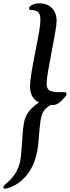

<svg xmlns="http://www.w3.org/2000/svg" viewBox="-92 -855 418 1150"><path d="M247 -730Q247 -707 237.5 -653Q228 -599 217 -543Q206 -486 196.5 -432Q187 -378 187 -355Q187 -325 203 -314Q219 -303 263 -303H295Q306 -303 306 -293Q306 -283 296 -273Q259 -226 226 -226H211Q182 -209 169 -189Q156 -169 150.5 -130.5Q145 -92 138 -2Q129 102 85.5 170Q42 238 -30 267Q-52 275 -61 275Q-72 275 -72 267Q-72 260 -64.5 253.5Q-57 247 -56 246Q-15 210 4.5 175.5Q24 141 30 104.5Q36 68 40 1L43 -50Q47 -101 54 -131Q61 -161 81 -187.5Q101 -214 141 -241Q88 -268 88 -337Q88 -368 96.5 -419.5Q105 -471 120 -548Q136 -627 143 -669Q150 -711 150 -737Q150 -773 134.5 -784Q119 -795 95 -795Q88 -795 85 -797Q82 -799 82 -805Q82 -817 101 -826Q120 -835 144 -835Q191 -835 219 -806.5Q247 -778 247 -730Z"/></svg>

Font: Charm
Style: Bold
Weight: 700
Designer: Katatrad Aksorn Co.,Ltd.
Foundry: Cadson Demak Co.,Ltd.
Version: Version 1.001